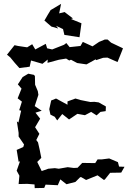

<svg xmlns="http://www.w3.org/2000/svg" viewBox="-20 -943 668 990"><path d="M295 -923 241 -891 227 -868 209 -837 245 -806 280 -796 269 -810 305 -793 312 -763 390 -751 400 -823 346 -845 356 -848 313 -881 285 -874ZM16 -661 33 -647 56 -619 80 -592 133 -599 140 -631 199 -614 226 -636 225 -619 284 -635 321 -641 337 -631 346 -635 378 -618 426 -611 473 -637 476 -633 512 -645 534 -646 586 -623 610 -683 614 -694 553 -723 535 -739H520L491 -727L457 -704L407 -727L395 -706L339 -700L322 -721L310 -712L249 -688L223 -694L216 -717L162 -688L146 -715L120 -699L73 -706L55 -710ZM66 -63 80 -37 76 6 121 5 158 8 159 27 208 26 215 9 278 12 291 -18 323 7 369 -5 393 -29 398 -30 424 -15 483 -39 516 -15 521 -18 548 -52 605 -53 622 -83 594 -84 588 -107 543 -126 504 -121H483L471 -102L404 -103L380 -78L360 -77L329 -81L283 -73L263 -76L229 -73L195 -61L172 -108L193 -129L185 -169L176 -209L167 -221L183 -253L161 -287L187 -331L163 -362L195 -372L159 -396L178 -454L175 -473L161 -506L160 -551L155 -557L126 -563L97 -546L72 -508L91 -486L71 -436L93 -419L79 -375L89 -372L75 -311L67 -317L76 -258V-239L104 -198L100 -185L66 -170L76 -109L83 -111ZM234 -380 240 -352 262 -341 275 -322 301 -355 336 -327 379 -356 418 -349 450 -366 478 -348 498 -366 525 -370 526 -394 489 -415 466 -418 446 -417 396 -427 369 -435 328 -420V-403L269 -435L244 -425Z"/></svg>

Font: チョークS
Style: Regular
Weight: 400
Designer: [Stick] Fontworks Inc.
Foundry: [Stick] Fontworks Inc.
Version: Version 1.200;FEAKit 1.0